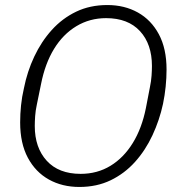

<svg xmlns="http://www.w3.org/2000/svg" viewBox="-20 -730 711 762"><path d="M295 12Q227 12 174 -17.5Q121 -47 90.5 -104Q60 -161 60 -244Q60 -278 63.5 -312Q67 -346 75 -380Q88 -446 116 -505.5Q144 -565 185.5 -611Q227 -657 282 -683.5Q337 -710 406 -710Q474 -710 527 -680.5Q580 -651 610.5 -594Q641 -537 641 -454Q641 -421 637.5 -386.5Q634 -352 627 -318Q613 -253 585 -193Q557 -133 515.5 -87Q474 -41 419 -14.5Q364 12 295 12ZM300 -40Q366 -40 418.5 -72Q471 -104 507 -162.5Q543 -221 559 -301L575 -384Q580 -408 581.5 -429.5Q583 -451 583 -468Q583 -555 535.5 -606.5Q488 -658 401 -658Q336 -658 283 -626Q230 -594 194.5 -536Q159 -478 143 -397L126 -314Q121 -291 119.5 -269Q118 -247 118 -230Q118 -144 165.5 -92Q213 -40 300 -40Z"/></svg>

Font: IBM Plex Sans Light
Style: Italic
Weight: 300
Italic angle: -11.31°
Designer: Mike Abbink, Paul van der Laan, Pieter van Rosmalen
Foundry: Bold Monday
Version: Version 3.201